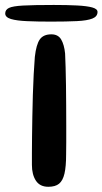

<svg xmlns="http://www.w3.org/2000/svg" viewBox="-74 -728 403 755"><path d="M116 6.5Q83 6.5 67.2 -17.5Q51.5 -41.5 51.5 -79.5Q51.5 -95.5 51.5 -124.5Q51.5 -153.5 52 -191Q52.5 -228.5 53.2 -270.5Q54 -312.5 55.2 -355Q56.5 -397.5 58.5 -436Q60.5 -474.5 63 -504.5Q68.5 -553 82.5 -573Q96.5 -593 128 -593Q154.5 -593 166.5 -572.8Q178.5 -552.5 182 -517.5Q183 -496 184 -463.5Q185 -431 185.5 -392.5Q186 -354 186.2 -313.8Q186.5 -273.5 186.5 -236.2Q186.5 -199 186.5 -168.8Q186.5 -138.5 186 -120.5Q186 -73 179.5 -45.2Q173 -17.5 158.2 -5.5Q143.5 6.5 116 6.5ZM126 -643Q73 -643 32.5 -644.8Q-8 -646.5 -30.8 -653.2Q-53.5 -660 -53.5 -675Q-53.5 -689.5 -38.8 -696.8Q-24 -704 17 -706.2Q58 -708.5 137.5 -708.5Q190.5 -708.5 229 -706.5Q267.5 -704.5 288.5 -698.8Q309.5 -693 309.5 -681Q309.5 -663 289.2 -655Q269 -647 228.5 -645Q188 -643 126 -643Z"/></svg>

Font: Gluten
Style: Regular
Weight: 400
Designer: Tyler Finck
Foundry: Etcetera Type Company
Version: Version 1.300